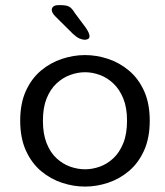

<svg xmlns="http://www.w3.org/2000/svg" viewBox="-20 -696 624 727"><path d="M302 10.5Q258.5 10.5 215 -3.8Q171.5 -18 135.5 -48.2Q99.5 -78.5 78 -126Q56.5 -173.5 56.5 -239Q56.5 -304.5 78 -351.8Q99.5 -399 135.5 -429Q171.5 -459 215 -473.2Q258.5 -487.5 302 -487.5Q345.5 -487.5 388.8 -473.2Q432 -459 468 -429Q504 -399 525.5 -351.8Q547 -304.5 547 -239Q547 -173.5 525.5 -126Q504 -78.5 468 -48.2Q432 -18 388.8 -3.8Q345.5 10.5 302 10.5ZM302 -55Q330 -55 358 -65Q386 -75 409.2 -96.8Q432.5 -118.5 446.8 -153.8Q461 -189 461 -239Q461 -288.5 446.8 -323.2Q432.5 -358 409.2 -380Q386 -402 358 -412.2Q330 -422.5 302 -422.5Q274 -422.5 245.8 -412.2Q217.5 -402 194 -380Q170.5 -358 156.5 -323.2Q142.5 -288.5 142.5 -239Q142.5 -189 156.5 -153.8Q170.5 -118.5 194 -96.8Q217.5 -75 245.8 -65Q274 -55 302 -55ZM302 -545.5Q292 -545.5 281 -550.2Q270 -555 256.5 -567.5L190 -633.5Q176 -647.5 176 -658.5Q176 -667 182.8 -671.8Q189.5 -676.5 200 -676.5H211Q231 -676.5 241.8 -670.8Q252.5 -665 263.5 -646.5L304.5 -591.5Q319 -570 319 -559.5Q319 -551.5 313.5 -548.5Q308 -545.5 302 -545.5Z"/></svg>

Font: Sono
Style: Regular
Weight: 400
Designer: Tyler Finck
Foundry: Tyler Finck
Version: Version 2.112